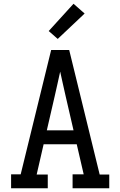

<svg xmlns="http://www.w3.org/2000/svg" viewBox="-20 -1001 640 1021"><path d="M234 0H39V-74H90L252 -735H348L510 -73H561V0H366V-74H425L388 -234H212L175 -73H234ZM229 -308H371L329 -490Q322 -522 314.5 -554.5Q307 -587 300 -620Q293 -587 285.5 -554.5Q278 -522 271 -490ZM287 -794 239 -836 371 -981 430 -929Z"/></svg>

Font: Iosevka Etoile
Style: Regular
Weight: 400
Designer: Belleve Invis
Foundry: Belleve Invis
Version: Version 33.2.4